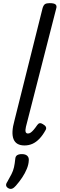

<svg xmlns="http://www.w3.org/2000/svg" viewBox="-20 -910 379 1221"><path d="M136 15Q82 15 66 -25.5Q50 -66 72 -144L251 -859Q257 -878 266.5 -884Q276 -890 296 -890Q325 -890 334 -881Q343 -872 337 -854L145 -104Q140 -82 143 -71.5Q146 -61 158 -61Q167 -61 175.5 -67Q184 -73 194 -84.5Q204 -96 217 -115Q224 -125 232.5 -126.5Q241 -128 252 -121Q268 -112 272 -102.5Q276 -93 270 -83Q252 -50 231 -28Q210 -6 186.5 4.5Q163 15 136 15ZM33 287Q21 280 19 270Q17 260 26 247Q42 219 53 197.5Q64 176 69 153.5Q74 131 77 101Q78 84 89 77Q100 70 119 70Q142 70 153.5 81Q165 92 163 111Q162 136 150.5 164Q139 192 121 219Q103 246 81 271Q69 285 57.5 289.5Q46 294 33 287Z"/></svg>

Font: Playwrite IS
Style: Regular
Weight: 400
Designer: Veronika Burian, José Scaglione
Foundry: TypeTogether
Version: Version 1.002